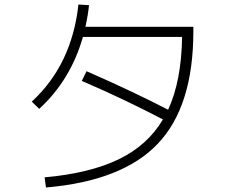

<svg xmlns="http://www.w3.org/2000/svg" viewBox="-20 -804 1040 852"><path d="M184 28 178 -17Q378 -35 506.5 -97Q635 -159 703 -274Q529 -365 343 -445L364 -488Q572 -397 726 -317Q785 -444 788 -640H348Q293 -448 154 -321L121 -353Q299 -517 328 -784L375 -781Q371 -739 359 -685H838V-665Q838 -333 681 -167Q524 -1 184 28Z"/></svg>

Font: M PLUS 1p Light
Style: Regular
Weight: 300
Version: Version 1.061